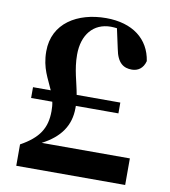

<svg xmlns="http://www.w3.org/2000/svg" viewBox="-82 -805 775 875"><g transform="rotate(10 305.0 -367.0)"><path d="M52 0H556V-123H148C231 -166 272 -225 272 -306V-316H469V-366H267C257 -424 237 -477 237 -547C237 -639 286 -699 367 -699C376 -699 385 -698 395 -697L415 -605C427 -540 457 -523 494 -523C522 -523 546 -538 555 -573C540 -673 462 -734 339 -734C207 -734 96 -668 96 -538C96 -459 126 -416 147 -366H65V-316H163C166 -303 167 -289 167 -273C167 -194 135 -145 52 -99Z"/></g></svg>

Font: Noto Serif CJK HK Black
Style: Regular
Weight: 900
Designer: Ryoko NISHIZUKA 西塚涼子 (kana & ideographs); Frank Grießhammer (Latin, Greek & Cyrillic); Wenlong ZHANG 张文龙 (bopomofo); San
Foundry: Adobe
Version: Version 2.001;hotconv 1.1.0;makeotfexe 2.6.0